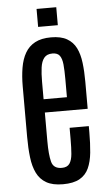

<svg xmlns="http://www.w3.org/2000/svg" viewBox="-60 -931 550 977"><g transform="rotate(-5 215.0 -442.0)"><path d="M221.7 8.8C257.5 8.8 285.9 2.8 306.9 -9C327.9 -20.9 343.4 -37.9 353.5 -60.1C363.6 -82.2 370.2 -108.7 373.3 -139.6C376.4 -170.6 377.9 -205.1 377.9 -243.2V-274.4H279.8V-215.3C279.8 -186.7 278.9 -161.9 277.1 -140.9C275.3 -119.9 270.4 -103.6 262.5 -92C254.5 -80.5 241.2 -74.7 222.7 -74.7C194.3 -74.7 177 -86.8 170.7 -111.1C164.3 -135.3 161.1 -170.6 161.1 -216.8V-362.8H379.9V-501C379.9 -536.1 378.1 -568.4 374.5 -597.9C370.9 -627.4 363.9 -652.8 353.3 -674.1C342.7 -695.4 327.1 -711.9 306.6 -723.6C286.1 -735.4 259.1 -741.2 225.6 -741.2C192.4 -741.2 165 -735.4 143.6 -723.9C122.1 -712.3 105.3 -696 93.3 -675C81.2 -654.1 72.8 -629.2 67.9 -600.3C63 -571.5 60.5 -539.9 60.5 -505.4V-246.6C60.5 -208.5 62.4 -173.7 66.2 -142.3C69.9 -110.9 77.3 -84 88.4 -61.5C99.4 -39.1 115.6 -21.7 137 -9.5C158.3 2.7 186.5 8.8 221.7 8.8ZM160.6 -430.7V-520.5C160.6 -547.9 162 -571.9 164.8 -592.5C167.6 -613.2 173.6 -629.4 182.9 -641.1C192.1 -652.8 206.4 -658.7 225.6 -658.7C242.8 -658.7 255.2 -653.6 262.7 -643.3C270.2 -633.1 274.9 -617.9 276.9 -597.9C278.8 -577.9 279.8 -553.2 279.8 -523.9V-430.7ZM165 -799.8H265.6V-891.6H165Z"/></g></svg>

Font: Antonio
Style: Regular
Weight: 400
Designer: Vernon Adams
Foundry: Vernon Adams
Version: Version 1.002